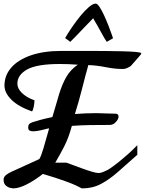

<svg xmlns="http://www.w3.org/2000/svg" viewBox="-24 -1026 810 1074"><path d="M48.8 27.8Q45.4 27.8 32.5 24.7Q19.5 21.5 7.8 11Q-3.9 0.5 -3.9 -21Q-3.9 -36.6 10.5 -47.6Q24.9 -58.6 42.5 -66.4Q60.1 -74.2 70.8 -79.1L195.8 -136.2Q205.1 -149.4 219.5 -197.8Q233.9 -246.1 251 -308.1Q242.7 -307.1 223.9 -302Q205.1 -296.9 184.3 -293.5Q163.6 -290 148.7 -293Q133.8 -295.9 133.8 -311Q133.8 -329.1 142.1 -334.5Q150.4 -339.8 159.2 -342.8Q175.3 -348.1 202.9 -355.7Q230.5 -363.3 269 -371.1Q289.6 -442.9 306.4 -498.5Q323.2 -554.2 346.9 -595.5Q370.6 -636.7 411.1 -664.1Q383.3 -666.5 357.9 -667.2Q332.5 -668 310.1 -668Q182.6 -668 127.9 -637.5Q73.2 -606.9 73.2 -558.1Q73.2 -531.2 97.9 -506.6Q122.6 -481.9 168.9 -464.8Q168.9 -448.2 164.6 -428Q160.2 -407.7 154.8 -402.8Q77.6 -430.2 39.3 -468.8Q1 -507.3 1 -546.9Q1 -604.5 39.3 -648.2Q77.6 -691.9 149.2 -716.6Q220.7 -741.2 320.8 -741.2H462.9Q515.6 -741.2 569.3 -740.7Q623 -740.2 667.5 -739Q711.9 -737.8 739 -735.1Q766.1 -732.4 766.1 -728Q766.1 -722.2 756.8 -712.9L708 -657.2Q696.8 -649.4 685.8 -644.8Q674.8 -640.1 662.1 -640.1Q618.7 -640.1 568.4 -650.1Q518.1 -660.2 470.2 -662.1Q453.6 -603.5 435.8 -532.5Q418 -461.4 395 -388.2Q423.8 -390.6 453.4 -391.8Q482.9 -393.1 514.2 -393.1Q540 -393.1 566.4 -391.6Q592.8 -390.1 621.1 -390.1Q639.2 -390.1 639.2 -374Q639.2 -360.4 624.5 -343.8Q609.9 -327.1 589.8 -327.1Q532.2 -327.1 480.5 -326.4Q428.7 -325.7 377.9 -321.8Q359.9 -254.4 334 -204.6Q308.1 -154.8 285.2 -116.2H347.2Q354.5 -113.8 378.7 -104.7Q402.8 -95.7 432.9 -84.7Q462.9 -73.7 489 -65.9Q515.1 -58.1 526.9 -58.1Q543 -58.1 567.9 -70.8Q573.7 -71.8 592.3 -84.2Q610.8 -96.7 637 -117.4Q663.1 -138.2 691.2 -163.1Q719.2 -188 744.1 -213.9V-160.2Q683.1 -106 634.8 -63.5Q586.4 -21 539.8 3.4Q493.2 27.8 436 27.8Q432.1 27.8 426.5 24.2Q420.9 20.5 401.6 11.5Q382.3 2.4 338.9 -13.4Q295.4 -29.3 215.8 -53.2Q174.8 -20.5 128.9 3.7Q83 27.8 48.8 27.8ZM369.1 -792 340.3 -813Q356.4 -841.3 379.2 -874.5Q401.9 -907.7 426.5 -937.7Q451.2 -967.8 473.6 -986.8Q496.1 -1005.9 511.2 -1005.9Q520.5 -1005.9 533.2 -986.6Q545.9 -967.3 558.8 -939Q571.8 -910.6 583 -881.8Q594.2 -853 601.1 -833Q607.9 -813 608.4 -812L573.2 -792Q562 -807.6 541 -846.4Q520 -885.3 497.1 -923.8Q471.7 -897.9 446.5 -871.6Q421.4 -845.2 401.1 -824Q380.9 -802.7 369.1 -792Z"/></svg>

Font: Norican
Style: Regular
Weight: 400
Designer: Vernon Adams
Foundry: Vernon Adams
Version: Version 1.100; ttfautohint (v1.8.4.7-5d5b);gftools[0.9.33]